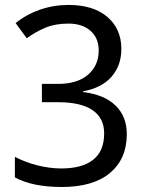

<svg xmlns="http://www.w3.org/2000/svg" viewBox="-20 -744 591 774"><path d="M314.9 -376V-373Q401.4 -362.3 446.3 -318.1Q491.2 -273.9 491.2 -203.1Q491.2 -104 423.8 -47.1Q356.4 9.8 229 9.8Q110.8 9.8 40 -28.8V-111.8Q82.5 -89.4 132.1 -77.1Q181.6 -64.9 227.1 -64.9Q311.5 -64.9 355.7 -100.1Q399.9 -135.3 399.9 -206.1Q399.9 -268.1 353 -300Q306.2 -332 213.9 -332H148.9V-405.8H213.9Q292 -405.8 335 -442.9Q377.9 -480 377.9 -541Q377.9 -590.8 344.7 -619.9Q311.5 -648.9 255.9 -648.9Q203.6 -648.9 163.8 -632.6Q124 -616.2 87.9 -589.8L43 -650.9Q86.4 -686 141.4 -705.1Q196.3 -724.1 255.9 -724.1Q356.4 -724.1 412.8 -675.8Q469.2 -627.4 469.2 -546.9Q469.2 -479.5 429.2 -434.3Q389.2 -389.2 314.9 -376Z"/></svg>

Font: Noto Sans Gujarati UI
Style: Regular
Weight: 400
Designer: Monotype Design Team
Foundry: Monotype Imaging Inc.
Version: Version 1.03